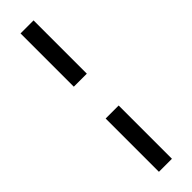

<svg xmlns="http://www.w3.org/2000/svg" viewBox="-337 -759 981 981"><g transform="rotate(-45 154.0 -268.0)"><path d="M201.5 -382.5H107.5V-767.5H201.5ZM107.5 232.5V-152.5H201.5V232.5Z"/></g></svg>

Font: Newsreader Caption Medium
Style: Regular
Weight: 500
Designer: Hugues Gentile
Foundry: Production Type
Version: Version 1.001